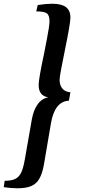

<svg xmlns="http://www.w3.org/2000/svg" viewBox="-25 -814 473 1028"><path d="M-5 188 0 154Q36 154 56.5 144Q77 134 88.5 110Q100 86 108 39L145 -172Q154 -224 176.5 -255.5Q199 -287 234 -293Q182 -300 182 -359Q182 -392 211 -527Q213 -539 226.5 -607Q240 -675 240 -701Q240 -733 225 -743Q210 -753 169 -753L177 -787Q222 -794 254 -794Q304 -794 328 -776Q352 -758 352 -720Q352 -689 322 -543Q312 -493 303 -447Q294 -401 294 -385Q295 -355 310 -338.5Q325 -322 352 -320L344 -275Q268 -271 248 -155L210 68Q201 117 185 144Q169 171 141.5 182.5Q114 194 68 194Q32 194 -5 188Z"/></svg>

Font: Sansita SW
Style: Italic
Weight: 400
Italic angle: -11°
Designer: Pablo Cosgaya
Foundry: Omnibus-Type
Version: Version 1.000